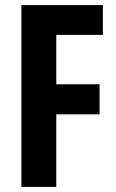

<svg xmlns="http://www.w3.org/2000/svg" viewBox="-20 -734 454 754"><path d="M201 0V-285H371V-403H201V-597H384V-714H64V0Z"/></svg>

Font: Noto Sans Myanmar UI ExtraCondensed
Style: Bold
Weight: 700
Width: 2
Designer: Monotype Design Team
Foundry: Monotype Imaging Inc.
Version: Version 2.103